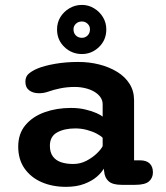

<svg xmlns="http://www.w3.org/2000/svg" viewBox="-20 -734 659 764"><path d="M464 1.5Q428.5 1.5 412.5 -12.5Q396.5 -26.5 394.5 -51.5L392.5 -63Q385.5 -48.5 366.2 -31.5Q347 -14.5 316 -2.5Q285 9.5 242.5 9.5Q188.5 9.5 145.5 -9.2Q102.5 -28 77.5 -63.8Q52.5 -99.5 52.5 -150.5Q52.5 -202 81.2 -236.2Q110 -270.5 157.8 -287.5Q205.5 -304.5 262 -304.5Q294 -304.5 320 -298.2Q346 -292 363.8 -284Q381.5 -276 388.5 -270V-319Q388.5 -335 379.2 -347.8Q370 -360.5 354.5 -369.5Q339 -378.5 319 -383.2Q299 -388 277.5 -388Q247.5 -388 220.2 -382.5Q193 -377 172.5 -369.5Q162.5 -366 153.5 -364.5Q144.5 -363 135.5 -363Q111.5 -363 96.2 -374.5Q81 -386 81 -409Q81 -430.5 96 -442.2Q111 -454 131 -462Q156.5 -472.5 199 -480Q241.5 -487.5 291.5 -487.5Q335 -487.5 374.8 -477.5Q414.5 -467.5 446 -448.2Q477.5 -429 495.5 -400.5Q513.5 -372 513.5 -335V-96H537.5Q562.5 -96 575.5 -83.5Q588.5 -71 588.5 -48Q588.5 -26 572.8 -12.2Q557 1.5 518 1.5ZM388.5 -185.5Q381.5 -193.5 364.8 -202.2Q348 -211 325.8 -217Q303.5 -223 280 -223Q236 -223 207.2 -207Q178.5 -191 178.5 -154Q178.5 -128 190.2 -111.8Q202 -95.5 223 -88.5Q244 -81.5 271 -81.5Q299.5 -81.5 323.5 -94Q347.5 -106.5 364.8 -123Q382 -139.5 388.5 -152.5ZM306 -519Q265.5 -519 236.2 -547Q207 -575 207 -617Q207 -644 220.2 -665.8Q233.5 -687.5 256.2 -701Q279 -714.5 306 -714.5Q332 -714.5 354.2 -701Q376.5 -687.5 389.8 -665.5Q403 -643.5 403 -617Q403 -575 374 -547Q345 -519 306 -519ZM306 -583.5Q319 -583.5 328.5 -592.8Q338 -602 338 -617.5Q338 -630.5 328.5 -639.5Q319 -648.5 306 -648.5Q291.5 -648.5 282 -639.5Q272.5 -630.5 272.5 -617.5Q272.5 -602 282 -592.8Q291.5 -583.5 306 -583.5Z"/></svg>

Font: Sono Monospace SemiBold
Style: Regular
Weight: 600
Designer: Tyler Finck
Foundry: Tyler Finck
Version: Version 2.112